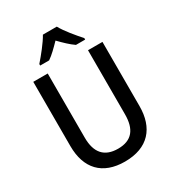

<svg xmlns="http://www.w3.org/2000/svg" viewBox="-221 -1070 1103 1209"><g transform="rotate(-30 331.0 -465.5)"><path d="M381 -941H280C256 -897 204 -833 168 -792V-781H233C264 -802 296 -834 330 -869C364 -834 396 -803 428 -781H495V-792C459 -832 405 -896 381 -941ZM582 -247V-714H477V-248C477 -141 433 -82 332 -82C234 -82 184 -137 184 -247V-714H79V-247C79 -84 166 10 329 10C499 10 582 -90 582 -247Z"/></g></svg>

Font: Noto Sans Lao Looped SemiCondensed Medium
Style: Regular
Weight: 500
Width: 4
Designer: Mark Frömberg, Ben Mitchell
Foundry: The Fontpad Ltd
Version: Version 1.002